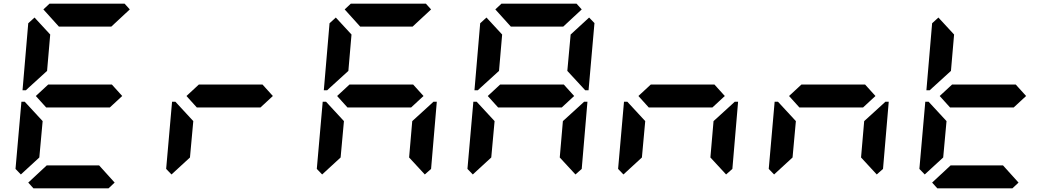

<svg xmlns="http://www.w3.org/2000/svg" viewBox="-20 -1020 5752 1040"><path d="M93 -75 64 -105 96 -469H114L126 -456L211 -364L193 -167ZM134 -544 120 -531H102L133 -894L167 -925L252 -833L235 -636ZM586 -562 642 -500 575 -438H230L174 -500L241 -562ZM215 -969 248 -1000H655L683 -969L583 -876H299ZM601 -31 568 0H161L133 -31L233 -124H517Z M909 -75 880 -105 912 -469H930L942 -456L1027 -364L1009 -167ZM1402 -562 1458 -500 1391 -438H1046L990 -500L1057 -562Z M1725 -75 1696 -105 1728 -469H1746L1758 -456L1843 -364L1825 -167ZM1766 -544 1752 -531H1734L1765 -894L1799 -925L1884 -833L1867 -636ZM2218 -562 2274 -500 2207 -438H1862L1806 -500L1873 -562ZM1847 -969 1880 -1000H2287L2315 -969L2215 -876H1931ZM2314 -456 2328 -469H2346L2315 -105L2281 -75L2196 -167L2213 -364Z M2541 -75 2512 -105 2544 -469H2562L2574 -456L2659 -364L2641 -167ZM2582 -544 2568 -531H2550L2581 -894L2615 -925L2700 -833L2683 -636ZM3034 -562 3090 -500 3023 -438H2678L2622 -500L2689 -562ZM2663 -969 2696 -1000H3103L3131 -969L3031 -876H2747ZM3171 -925 3200 -895 3168 -531H3150L3138 -544L3053 -636L3071 -833ZM3130 -456 3144 -469H3162L3131 -105L3097 -75L3012 -167L3029 -364Z M3357 -75 3328 -105 3360 -469H3378L3390 -456L3475 -364L3457 -167ZM3850 -562 3906 -500 3839 -438H3494L3438 -500L3505 -562ZM3946 -456 3960 -469H3978L3947 -105L3913 -75L3828 -167L3845 -364Z M4173 -75 4144 -105 4176 -469H4194L4206 -456L4291 -364L4273 -167ZM4666 -562 4722 -500 4655 -438H4310L4254 -500L4321 -562ZM4762 -456 4776 -469H4794L4763 -105L4729 -75L4644 -167L4661 -364Z M4989 -75 4960 -105 4992 -469H5010L5022 -456L5107 -364L5089 -167ZM5030 -544 5016 -531H4998L5029 -894L5063 -925L5148 -833L5131 -636ZM5482 -562 5538 -500 5471 -438H5126L5070 -500L5137 -562ZM5497 -31 5464 0H5057L5029 -31L5129 -124H5413Z"/></svg>

Font: DSEG7 Classic Mini
Style: Bold Italic
Weight: 700
Italic angle: -5°
Designer: Keshikan(Twitter:@keshinomi_88pro)
Version: Version 0.46